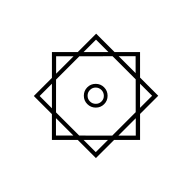

<svg xmlns="http://www.w3.org/2000/svg" viewBox="-141 -598 868 868"><g transform="rotate(-45 293.0 -164.0)"><path d="M293.5 117.2 210.4 34.2H94.2V-82L11.7 -164.6L94.2 -247.1V-362.8H210L292.5 -445.3L375 -362.8H492.7V-245.1L574.2 -163.6L492.7 -82V34.2H376.5ZM218.3 14.6H368.2L473.1 -90.3V-238.3L366.7 -344.2H217.8L112.8 -239.3V-91.3ZM293 -111.8Q271 -111.8 255.1 -127.7Q239.3 -143.6 239.3 -166Q239.3 -188 255.1 -203.9Q271 -219.7 293 -219.7Q314.9 -219.7 330.8 -203.9Q346.7 -188 346.7 -166Q346.7 -143.6 330.8 -127.7Q314.9 -111.8 293 -111.8ZM293 -128.9Q308.6 -128.9 319.1 -139.9Q329.6 -150.9 329.6 -166Q329.6 -181.2 319.1 -191.9Q308.6 -202.6 293 -202.6Q277.8 -202.6 267.1 -191.9Q256.3 -181.2 256.3 -166Q256.3 -150.9 267.1 -139.9Q277.8 -128.9 293 -128.9ZM393.6 -344.2 473.1 -264.6V-344.2ZM236.8 -362.8H348.1L292.5 -418.5ZM94.2 -109.9V-221.2L38.6 -165.5ZM112.8 -265.6 191.4 -344.2H112.8ZM293.5 89.8 349.1 34.2H237.8ZM112.8 14.6H190.9L112.8 -63.5ZM473.1 -62.5 396 14.6H473.1ZM492.7 -218.8V-110.4L546.9 -164.6Z"/></g></svg>

Font: Cascadia Code PL
Style: Bold
Weight: 700
Monospace: yes
Designer: Aaron Bell
Foundry: Saja Typeworks
Version: Version 2404.023; ttfautohint (v1.8.4)